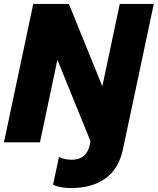

<svg xmlns="http://www.w3.org/2000/svg" viewBox="-25 -719 797 970"><path d="M243 214 273 74Q299 88 338 88Q373 88 396.5 70Q420 52 428 15L432 -6L265 -417L177 0H-5L143 -699H323L492 -283L580 -699H752L596 36Q575 134 507.5 182.5Q440 231 335 231Q277 231 243 214Z"/></svg>

Font: Prompt Bold
Style: Bold Italic
Weight: 700
Italic angle: -12°
Designer: Katatrad Team
Foundry: CadsonDemak
Version: Version 1.000